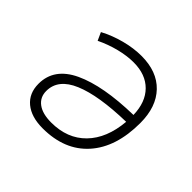

<svg xmlns="http://www.w3.org/2000/svg" viewBox="-132 -684 851 851"><g transform="rotate(45 293.0 -258.5)"><path d="M306.2 -482.4Q264.6 -482.4 217.3 -470.5Q169.9 -458.5 125.5 -437L108.4 -474.6Q155.3 -499.5 208.5 -513.4Q261.7 -527.3 310.5 -527.3Q408.2 -527.3 462.6 -470.7Q517.1 -414.1 517.1 -313Q517.1 -161.1 440.7 -75.7Q364.3 9.8 227.5 9.8Q155.8 9.8 115.2 -23.9Q74.7 -57.6 74.7 -117.2Q74.7 -215.3 179.2 -264.2Q283.7 -313 470.2 -316.9Q468.3 -395 425 -438.7Q381.8 -482.4 306.2 -482.4ZM468.8 -272.5Q300.3 -268.6 210.9 -231Q121.6 -193.4 121.6 -118.7Q121.6 -79.6 151.4 -57.4Q181.2 -35.2 235.8 -35.2Q336.9 -35.2 397.9 -97.7Q459 -160.2 468.8 -272.5Z"/></g></svg>

Font: Cascadia Mono PL ExtraLight
Style: Italic
Weight: 200
Italic angle: -10°
Monospace: yes
Designer: Aaron Bell
Foundry: Saja Typeworks
Version: Version 2404.023; ttfautohint (v1.8.4)